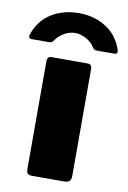

<svg xmlns="http://www.w3.org/2000/svg" viewBox="-138 -794 565 846"><g transform="rotate(10 145.0 -371.0)"><path d="M241 -29Q241 -13 233 -6.5Q225 0 208 0H67Q52 0 46.5 -6Q41 -12 41 -25V-507Q41 -530 60 -530H223Q231 -530 236 -524.5Q241 -519 241 -510ZM251 -593Q244 -593 240 -595.5Q236 -598 231 -606Q219 -626 194 -639.5Q169 -653 146 -653Q121 -653 97.5 -640Q74 -627 60 -607Q54 -598 49.5 -595.5Q45 -593 36 -593H-41Q-48 -593 -51 -598Q-54 -603 -52 -609Q-31 -675 22.5 -708.5Q76 -742 146 -742Q215 -742 268 -708.5Q321 -675 342 -611Q343 -608 343 -603Q343 -593 329 -593Z"/></g></svg>

Font: Libre Franklin Black
Style: Regular
Weight: 900
Designer: Pablo Impallari, Rodrigo Fuenzalida
Foundry: Impallari Type
Version: Version 1.002; ttfautohint (v1.5)